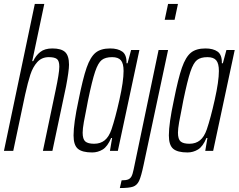

<svg xmlns="http://www.w3.org/2000/svg" viewBox="-22 -763 1207 971"><path d="M154 -743H202L141 -454H146Q159 -482 181.5 -500Q204 -518 243 -518Q288 -518 307.5 -499.5Q327 -481 327 -436Q327 -405 312 -326L243 0H195L260 -310Q268 -348 273 -378.5Q278 -409 278 -426Q278 -455 266 -464.5Q254 -474 225 -474Q189 -474 166.5 -449Q144 -424 131.5 -385.5Q119 -347 105 -284L45 0H-2Z M350 -78Q350 -139 375 -255Q397 -366 416 -420.5Q435 -475 461.5 -496.5Q488 -518 535 -518Q574 -518 596.5 -502Q619 -486 618 -443H623L641 -510H683L574 0H534L545 -65H540Q522 -22 497.5 -7Q473 8 444 8Q394 8 372 -10.5Q350 -29 350 -78ZM542 -109Q561 -165 582 -258.5Q603 -352 603 -404Q603 -442 589.5 -458Q576 -474 545 -474Q511 -474 492.5 -459.5Q474 -445 459 -400.5Q444 -356 423 -255L417 -223Q408 -180 402 -145.5Q396 -111 396 -92Q396 -59 409.5 -47.5Q423 -36 454 -36Q486 -36 507.5 -53.5Q529 -71 542 -109Z M811 -663 828 -743H878L861 -663ZM654 93 780 -510H828L704 72Q692 129 681.5 151.5Q671 174 651 181Q631 188 584 188L593 149Q615 149 626 144.5Q637 140 643 129Q649 118 654 93Z M832 -78Q832 -139 857 -255Q879 -366 898 -420.5Q917 -475 943.5 -496.5Q970 -518 1017 -518Q1056 -518 1078.5 -502Q1101 -486 1100 -443H1105L1123 -510H1165L1056 0H1016L1027 -65H1022Q1004 -22 979.5 -7Q955 8 926 8Q876 8 854 -10.5Q832 -29 832 -78ZM1024 -109Q1043 -165 1064 -258.5Q1085 -352 1085 -404Q1085 -442 1071.5 -458Q1058 -474 1027 -474Q993 -474 974.5 -459.5Q956 -445 941 -400.5Q926 -356 905 -255L899 -223Q890 -180 884 -145.5Q878 -111 878 -92Q878 -59 891.5 -47.5Q905 -36 936 -36Q968 -36 989.5 -53.5Q1011 -71 1024 -109Z"/></svg>

Font: Saira Ultra Condensed Light
Style: Italic
Weight: 300
Width: 1
Italic angle: -12°
Designer: Hector Gatti with collaboration of the Omnibus-Type team
Foundry: Omnibus-Type
Version: Version 1.001; ttfautohint (v1.8)